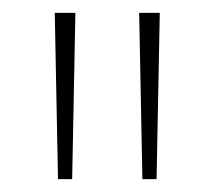

<svg xmlns="http://www.w3.org/2000/svg" viewBox="-20 -734 333 298"><path d="M97 -714 92 -456H70L65 -714ZM228 -714 223 -456H201L196 -714Z"/></svg>

Font: Noto Sans ExtraCondensed Thin
Style: Regular
Weight: 100
Width: 2
Designer: Monotype Design Team
Foundry: Monotype Imaging Inc.
Version: Version 2.013; ttfautohint (v1.8.4.7-5d5b)